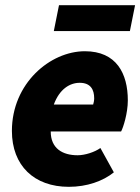

<svg xmlns="http://www.w3.org/2000/svg" viewBox="-20 -710 542 742"><path d="M246 12C316 12 378 -10 420 -44L368 -138C346 -122 308 -110 280 -110C222 -110 176 -136 176 -202H448C456 -216 474 -272 474 -322C474 -426 430 -512 308 -512C174 -512 26 -388 26 -204C26 -70 112 12 246 12ZM188 -306C210 -366 250 -390 288 -390C330 -390 344 -364 344 -330C344 -321 342 -313 340 -306ZM188 -590H482L502 -690H208Z"/></svg>

Font: Source Sans Pro Black
Style: Italic
Weight: 900
Italic angle: -11°
Designer: Paul D. Hunt
Foundry: Adobe Systems Incorporated
Version: Version 3.006;hotconv 1.0.111;makeotfexe 2.5.65597